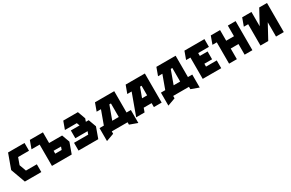

<svg xmlns="http://www.w3.org/2000/svg" viewBox="199 -2287 6063 4000"><g transform="rotate(-30 3230.5 -287.5)"><path d="M35 -350 162 -700H558V-513H296L237 -350L296 -187H558V0H162Z M686 -700H1001V-443H1314L1382 -257L1289 0H814V-513H618ZM1155 -187 1180 -256H1001V-187Z M1490 -700H1842L1910 -513L1885 -443H1953L2021 -257L1928 0H1453V-187H1794L1819 -256H1524V-443H1734L1708 -513H1422Z M2170 -187 2289 -513H2185L2253 -700H2716V-187H2820V125L2633 57V0H2253V57L2066 125V-187ZM2372 -187H2529V-513H2491Z M3027 -513H2922L2991 -700H3453V0H3266V-95H3076L3042 0H2840ZM3266 -282V-513H3229L3144 -282Z M3647 -187 3766 -513H3662L3730 -700H4193V-187H4297V125L4110 57V0H3730V57L3543 125V-187ZM3849 -187H4006V-513H3968Z M4337 -513 4405 -700H4886V-513H4628V-444H4814V-256H4628V-187H4886V0H4441V-513Z M4971 -513 5039 -700H5262V-444H5449V-700H5636V0H5449V-256H5262V0H5075V-513Z M5726 -513 5794 -700H6017V-356L6204 -700H6391V0H6204V-344L6017 0H5830V-513Z"/></g></svg>

Font: Clickuper
Style: Bold
Weight: 700
Designer: Denis Ignatov
Foundry: Denis Ignatov
Version: Version 1.10 April 16, 2021